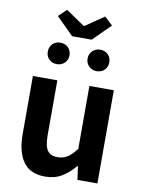

<svg xmlns="http://www.w3.org/2000/svg" viewBox="-105 -1051 846 1136"><g transform="rotate(10 318.5 -483.0)"><path d="M246.4 13.8Q155.3 13.8 113.9 -45.8Q72.6 -105.3 72.6 -210.6V-559.8H219.4V-228.7Q219.4 -164.3 238.3 -138.2Q257.3 -112 298.6 -112Q332.7 -112 358.4 -128.6Q384.1 -145.2 412 -182.1V-559.8H558.8V0H438.9L427.9 -80.6H424.3Q388.2 -37.8 346 -12Q303.8 13.8 246.4 13.8ZM260.1 -831.8 156.4 -935.2 204.1 -980.5 316.2 -904.2H321L432.9 -980.5L481.5 -935.2L377.9 -831.8ZM198.8 -653.4Q170.8 -653.4 152.5 -671.7Q134.2 -690 134.2 -717.3Q134.2 -745.8 152.5 -764.1Q170.8 -782.4 198.8 -782.4Q227.3 -782.4 246 -764.1Q264.7 -745.8 264.7 -717.3Q264.7 -690 246 -671.7Q227.3 -653.4 198.8 -653.4ZM438.9 -653.4Q410.7 -653.4 392 -671.7Q373.3 -690 373.3 -717.3Q373.3 -745.8 392 -764.1Q410.7 -782.4 438.9 -782.4Q467.2 -782.4 485.5 -764.1Q503.8 -745.8 503.8 -717.3Q503.8 -690 485.5 -671.7Q467.2 -653.4 438.9 -653.4Z"/></g></svg>

Font: Noto Sans TC Thin
Style: Regular
Weight: 100
Designer: Ryoko NISHIZUKA 西塚涼子 (kana, bopomofo & ideographs); Paul D. Hunt (Latin, Greek & Cyrillic); Sandoll Communications 산돌커뮤니
Foundry: Adobe
Version: Version 2.004-H2;hotconv 1.0.118;makeotfexe 2.5.65603